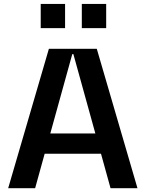

<svg xmlns="http://www.w3.org/2000/svg" viewBox="-20 -982 759 1002"><path d="M192.5 -961.6V-835.2H319.6V-961.6ZM407 -961.6V-835.2H534.1V-961.6ZM697.4 0 485.1 -727.3H235.1L22.7 0H163.4L213.1 -179.7H507.1L556.8 0ZM357.2 -699.6H362.9L477.6 -285.5H242.5Z"/></svg>

Font: Riot Sans 2.0
Style: Bold
Weight: 600
Designer: Rasmus Andersson
Foundry: rsms
Version: Version 3.006;hotconv 1.0.109;makeotfexe 2.5.65596